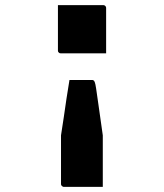

<svg xmlns="http://www.w3.org/2000/svg" viewBox="-20 -567 640 749"><path d="M251 -255H339Q342 -255 343.5 -254Q345 -253 347 -252Q348 -250 350 -245.5Q352 -241 355 -221.5Q358 -202 364 -159Q370 -116 381 -39V52Q381 80 381 107Q381 134 381 162Q352 162 315 162Q278 162 229 162Q226 162 224 160.5Q222 159 220 157Q218 155 218 151V-39Q224 -75 229 -111Q234 -147 239.5 -183Q245 -219 251 -255ZM206 -547Q234 -547 264 -547Q294 -547 324 -547Q354 -547 383 -547Q386 -547 388.5 -545.5Q391 -544 392.5 -541.5Q394 -539 394 -536V-359Q365 -359 335 -359Q305 -359 275 -359Q245 -359 217 -359Q213 -359 211 -360.5Q209 -362 207.5 -364Q206 -366 206 -370Z"/></svg>

Font: Recursive Monospace
Style: Bold
Weight: 700
Version: Version 1.047